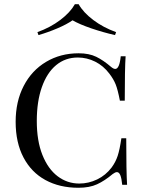

<svg xmlns="http://www.w3.org/2000/svg" viewBox="-20 -874 683 908"><path d="M506 -557Q517 -548 525 -548Q545 -548 551 -608H574Q570 -548 570 -398H547Q537 -450 527 -475Q517 -500 497 -526Q469 -563 430 -582.5Q391 -602 348 -602Q289 -602 245.5 -566Q202 -530 178 -462Q154 -394 154 -302Q154 -208 180.5 -141.5Q207 -75 252.5 -40.5Q298 -6 355 -6Q399 -6 439.5 -25.5Q480 -45 508 -82Q527 -108 536.5 -137Q546 -166 554 -220H577Q577 -63 581 0H558Q555 -31 549 -45.5Q543 -60 533 -60Q525 -60 513 -51Q475 -19 439 -2.5Q403 14 351 14Q262 14 195 -22.5Q128 -59 91 -129.5Q54 -200 54 -298Q54 -394 92 -467.5Q130 -541 198 -581.5Q266 -622 352 -622Q401 -622 435 -605.5Q469 -589 506 -557ZM529 -722 524 -708Q467 -721 411.5 -740Q356 -759 323 -778Q296 -759 251.5 -740Q207 -721 162 -708L157 -722Q218 -744 265 -779.5Q312 -815 334 -854H352Q374 -815 421 -779.5Q468 -744 529 -722Z"/></svg>

Font: Playfair Display SC
Style: Regular
Weight: 400
Designer: Claus Eggers Sørensen
Foundry: Claus Eggers Sørensen
Version: Version 1.200; ttfautohint (v1.6)